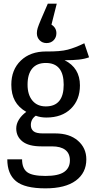

<svg xmlns="http://www.w3.org/2000/svg" viewBox="-20 -820 511 1052"><path d="M468 -506Q444 -497 412.5 -493.5Q381 -490 334 -490Q418 -448 418 -352Q418 -273 368.5 -224.5Q319 -176 234 -176Q202 -176 176 -186Q149 -167 149 -135Q149 -113 163.5 -101Q178 -89 214 -89H283Q361 -89 407 -49Q453 -9 453 53Q453 127 395.5 169.5Q338 212 229 212Q115 212 67.5 172.5Q20 133 20 53H101Q101 102 128.5 123Q156 144 229 144Q300 144 331.5 122Q363 100 363 59Q363 21 338 1.5Q313 -18 265 -18H207Q137 -18 103 -45Q69 -72 69 -116Q69 -141 83.5 -164.5Q98 -188 124 -207Q82 -231 62 -267.5Q42 -304 42 -356Q42 -438 94 -488Q146 -538 232 -538Q310 -537 351.5 -548Q393 -559 442 -583ZM131 -356Q131 -301 157.5 -269Q184 -237 231 -237Q329 -237 329 -356Q329 -475 231 -475Q182 -475 156.5 -444.5Q131 -414 131 -356ZM182 -638Q182 -652 186.5 -666.5Q191 -681 204 -712L242 -800H291L262 -685Q289 -668 289 -638Q289 -615 274 -599.5Q259 -584 235 -584Q212 -584 197 -599.5Q182 -615 182 -638Z"/></svg>

Font: Fira Sans Condensed
Style: Regular
Weight: 400
Width: 3
Designer: bBox Type GmbH & Carrois Corporate GbR & Edenspiekermann AG
Foundry: bBox Type GmbH & Carrois Corporate GbR & Edenspiekermann AG
Version: Version 4.301